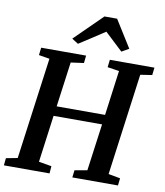

<svg xmlns="http://www.w3.org/2000/svg" viewBox="-106 -1081 1005 1166"><g transform="rotate(10 397.0 -498.0)"><path d="M-2 0 2.5 -45 73 -58.5 158 -685.5 91.5 -696.5 97 -743H374L369 -696.5L289 -685.5L251.5 -408.5H550L587 -685.5L515 -696.5L520.5 -743H795.5L790 -696.5L718 -685.5L633.5 -58.5L706.5 -45L701.5 0H420L425.5 -45L502.5 -58.5L542 -348.5H243L204 -58.5L283 -45L279.5 0ZM273.5 -830 442.5 -996.5H520.5L625 -829.5L580.5 -804Q553 -829.5 525.2 -855.8Q497.5 -882 470 -907.5Q431 -882 391.8 -856.2Q352.5 -830.5 312.5 -805Z"/></g></svg>

Font: Merriweather 24pt SemiBold
Style: Italic
Weight: 600
Italic angle: -7.8°
Version: Version 2.101